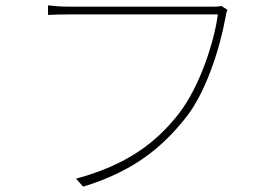

<svg xmlns="http://www.w3.org/2000/svg" viewBox="-20 -701 1040 720"><path d="M833 -664 810 -679C799 -676 792 -676 781 -676C746 -676 280 -676 241 -676C208 -676 185 -678 160 -681V-645C185 -646 206 -647 240 -647C280 -647 742 -647 797 -647C783 -541 728 -376 653 -278C566 -165 454 -82 265 -31L292 -1C480 -59 585 -145 677 -260C752 -354 805 -521 825 -633C828 -651 829 -655 833 -664Z"/></svg>

Font: Harano Aji Gothic CN ExtraLight
Style: Regular
Weight: 250
Foundry: Masamichi Hosoda
Version: HaranoAjiGothicCN-ExtraLight version 20230610;ttx 4.39.4